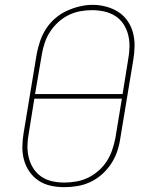

<svg xmlns="http://www.w3.org/2000/svg" viewBox="-20 -766 640 794"><path d="M246 8Q217 8 189.5 2Q162 -4 139.5 -19Q117 -34 101.5 -56.5Q86 -79 79 -105.5Q72 -132 72.5 -160.5Q73 -189 78 -218L132 -544Q137 -570 146 -596.5Q155 -623 170.5 -647Q186 -671 208 -690Q230 -709 256 -721Q282 -733 309.5 -739.5Q337 -746 363 -746Q391 -746 419 -738.5Q447 -731 469.5 -716.5Q492 -702 507.5 -679.5Q523 -657 530 -630.5Q537 -604 536.5 -575Q536 -546 531 -517L477 -191Q473 -164 464 -138Q455 -112 439 -88Q423 -64 401 -44.5Q379 -25 353 -13Q327 -1 299.5 3.5Q272 8 246 8ZM487 -377 510 -520Q515 -546 515.5 -572Q516 -598 510 -622Q504 -646 490.5 -666.5Q477 -687 456.5 -700Q436 -713 411 -718.5Q386 -724 360 -724Q336 -724 311.5 -719.5Q287 -715 263.5 -703.5Q240 -692 220.5 -674Q201 -656 187 -634.5Q173 -613 165 -589Q157 -565 153 -541L125 -377ZM246 -11Q270 -11 295.5 -15.5Q321 -20 344 -31Q367 -42 387.5 -60Q408 -78 422 -100Q436 -122 444 -146Q452 -170 457 -194L484 -358H122L99 -215Q94 -189 93.5 -163.5Q93 -138 99 -114Q105 -90 118 -69.5Q131 -49 151 -35.5Q171 -22 195.5 -16.5Q220 -11 246 -11Z"/></svg>

Font: Iosevka Etoile Thin Oblique
Style: Regular
Weight: 100
Italic angle: -9°
Designer: Belleve Invis
Foundry: Belleve Invis
Version: Version 15.5.2; ttfautohint (v1.8.4)